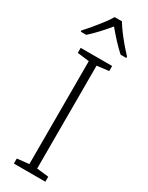

<svg xmlns="http://www.w3.org/2000/svg" viewBox="-244 -986 790 1026"><g transform="rotate(30 151.0 -473.5)"><path d="M248 0H54V-31L127 -39V-674L54 -683V-714H248V-683L175 -674V-39L248 -31ZM174 -947Q186 -926 206.5 -898.5Q227 -871 250 -844Q273 -817 292 -797V-789H257Q230 -813 202 -843.5Q174 -874 151 -902Q128 -874 100 -843.5Q72 -813 45 -789H11V-797Q30 -817 52.5 -844Q75 -871 96 -898.5Q117 -926 129 -947Z"/></g></svg>

Font: Noto Sans Thaana ExtraLight
Style: Regular
Weight: 200
Designer: David Williams
Foundry: Google Inc.
Version: Version 3.001; ttfautohint (v1.8.4.7-5d5b)